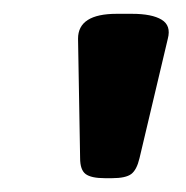

<svg xmlns="http://www.w3.org/2000/svg" viewBox="-20 -722 270 278"><path d="M132 -464Q112 -464 104 -470Q96 -476 96 -493L93 -666Q93 -702 149 -702H171Q200 -702 214 -693.5Q228 -685 223 -666L182 -493Q178 -476 170 -470Q162 -464 142 -464Z"/></svg>

Font: Asap Expanded Expanded Regular
Style: Bold Italic
Weight: 700
Width: 7
Italic angle: -6°
Designer: Pablo Cosgaya
Foundry: Omnibus-Type
Version: Version 3.001; ttfautohint (v1.8.4.7-5d5b)